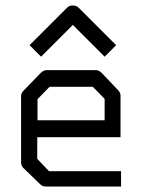

<svg xmlns="http://www.w3.org/2000/svg" viewBox="-20 -732 580 701"><path d="M109 -546 88 -567 225 -704Q233 -712 245 -712Q259 -712 267 -704L404 -567L383 -546L362 -525L246 -641L130 -525ZM116 -231V-152L159 -107H422V-51H147Q135 -51 127 -59L65 -119Q57 -127 57 -140V-382Q57 -392 67 -402L128 -465Q139 -476 150 -476H331Q341 -476 352 -465L411 -403Q420 -394 420 -383V-231ZM117 -293H362V-371L319 -415H161L117 -370Z"/></svg>

Font: ibm3270
Style: Regular
Weight: 400
Monospace: yes
Version: Version 2.0.3